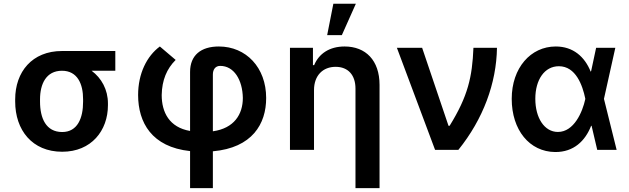

<svg xmlns="http://www.w3.org/2000/svg" viewBox="-20 -801 3359 1026"><path d="M61.1 -269.9V-258.5C61.1 -105.8 152 9.9 312.5 9.9C468 9.9 556.8 -103 556.8 -238.6V-248.6C556.8 -321.7 522.4 -383.9 469.5 -422.9H596.2V-528.4H311.1C151.6 -528.4 61.1 -416.9 61.1 -269.9ZM193.9 -258.5V-269.9C193.9 -352.3 226.6 -422.9 311.1 -422.9C393.8 -422.9 424.4 -352.3 424 -269.9V-258.5C424.4 -169.4 393.8 -95.5 312.5 -95.5C225.5 -95.5 193.9 -169.4 193.9 -258.5Z M995.7 6.4V204.5H1117.5V7.5C1327.4 -11 1402.7 -138.5 1402.3 -277.7C1402.3 -440 1295.1 -552.6 1149.5 -552.6C1053.6 -552.6 995.7 -505.7 995.7 -416.5V-101.2C884.6 -120.4 844.1 -201 844.1 -293C845.5 -373.2 871.4 -433.6 918.7 -480.8L834.2 -552.6C764.9 -501.4 718 -408.4 718 -293C718.4 -146.3 790.5 -15.6 995.7 6.4ZM1117.5 -99.4V-402.7C1117.5 -429.7 1131 -448.9 1156.6 -448.9C1230.5 -448.9 1275.9 -374.3 1277.7 -277.7C1277.7 -190.3 1231.5 -115.4 1117.5 -99.4Z M1658 -319.6C1658 -398.4 1706.3 -443.9 1773.4 -443.9C1840.2 -443.9 1879.6 -399.9 1879.6 -327.4V204.5H2008.2V-347.3C2008.2 -478.3 1934.3 -552.6 1821.4 -552.6C1740.1 -552.6 1683.9 -513.8 1658.7 -452.8H1652.3V-545.5H1529.5V0H1658ZM1728.3 -613.3H1806.8L1881.7 -781.2H1761.4Z M2305 0H2429.3C2562.5 -165.1 2632.8 -356.5 2635.7 -545.5H2509.9C2503.6 -389.9 2480.8 -287.3 2382.5 -128.6H2376.8L2235.8 -545.5H2100.9Z M2946.7 11.4C3045.8 12.1 3107.2 -47.9 3138.8 -128.6H3141.3L3171.5 0H3275.2L3207.4 -272.7L3268.1 -545.5H3165.5L3139.2 -422.6L3136.7 -417.6C3104.4 -498.6 3042.3 -552.6 2949.9 -552.6C2815.7 -552.6 2714.5 -438.2 2714.5 -272.7C2714.5 -106.5 2809.3 10.3 2946.7 11.4ZM2840.6 -273.1C2840.6 -375 2889.6 -447.1 2966.6 -447.1C3056.8 -447.1 3093 -345.2 3107.6 -274.1V-271.3C3092.7 -202.1 3047.2 -95.9 2961.3 -95.9C2889.2 -95.9 2840.6 -170.8 2840.6 -273.1Z"/></svg>

Font: Margiela Sans Semi Bold
Style: Regular
Weight: 600
Designer: Stefan Endress, Andreas Faust
Version: Version 1.100;FEAKit 1.0